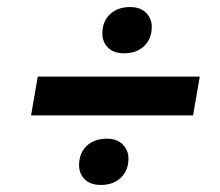

<svg xmlns="http://www.w3.org/2000/svg" viewBox="-20 -606 622 544"><path d="M266 -82Q236 -82 220 -98Q204 -114 204 -138Q204 -172 225.5 -192.5Q247 -213 283 -213Q312 -213 328 -196.5Q344 -180 344 -157Q344 -123 322.5 -102.5Q301 -82 266 -82ZM68 -279 87 -389H546L527 -279ZM332 -455Q302 -455 286 -471Q270 -487 270 -511Q270 -545 291.5 -565.5Q313 -586 349 -586Q378 -586 394 -569.5Q410 -553 410 -530Q410 -496 388.5 -475.5Q367 -455 332 -455Z"/></svg>

Font: Celebes
Style: Bold Italic
Weight: 700
Italic angle: -10°
Designer: Anugrah Pasau
Foundry: Lafontype
Version: Version 1.000; ttfautohint (v1.8.4)